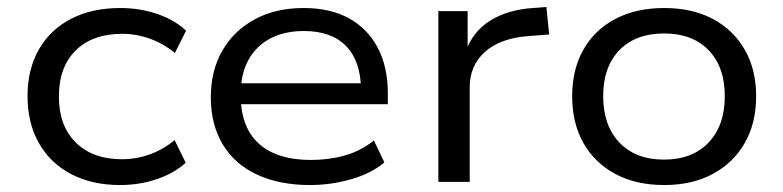

<svg xmlns="http://www.w3.org/2000/svg" viewBox="-20 -522 2248 551"><path d="M324 9Q244 9 184 -22.5Q124 -54 91.5 -111.5Q59 -169 59 -246Q59 -323 91.5 -380Q124 -437 184 -468Q244 -499 325 -499Q381 -499 431 -482Q481 -465 514 -434L482 -370Q449 -397 410 -411Q371 -425 331 -425Q246 -425 197.5 -377.5Q149 -330 149 -245Q149 -161 197.5 -113Q246 -65 330 -65Q371 -65 410 -79Q449 -93 481 -120L513 -55Q480 -25 430.5 -8Q381 9 324 9Z M869 9Q782 9 717.5 -21Q653 -51 619 -108Q585 -165 585 -243Q585 -319 618 -376.5Q651 -434 711 -466.5Q771 -499 851 -499Q928 -499 981.5 -469.5Q1035 -440 1064 -385Q1093 -330 1093 -254V-223H651V-283H1036L1016 -266Q1015 -347 973 -390Q931 -433 852 -433Q796 -433 755.5 -411.5Q715 -390 693 -350Q671 -310 671 -255V-246Q671 -187 694 -146Q717 -105 762 -84Q807 -63 873 -63Q924 -63 970 -76Q1016 -89 1053 -119L1083 -56Q1047 -25 989 -8Q931 9 869 9Z M1238 0V-490H1322V-373H1316Q1337 -432 1387 -463Q1437 -494 1509 -499L1548 -502L1556 -423L1491 -418Q1413 -411 1370.5 -372Q1328 -333 1328 -272V0Z M1886 9Q1805 9 1745.5 -23Q1686 -55 1654 -112Q1622 -169 1622 -246Q1622 -322 1654 -379Q1686 -436 1745.5 -467.5Q1805 -499 1886 -499Q1967 -499 2026 -467.5Q2085 -436 2117.5 -379Q2150 -322 2150 -246Q2150 -169 2117.5 -112Q2085 -55 2026 -23Q1967 9 1886 9ZM1885 -64Q1967 -64 2013.5 -113Q2060 -162 2060 -246Q2060 -330 2013.5 -378Q1967 -426 1886 -426Q1804 -426 1757.5 -378Q1711 -330 1711 -246Q1711 -162 1757.5 -113Q1804 -64 1885 -64Z"/></svg>

Font: Nunito Sans 10pt SemiExpanded
Style: Regular
Weight: 400
Width: 6
Designer: Vernon Adams
Foundry: Vernon Adams
Version: Version 3.101;gftools[0.9.27]